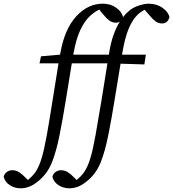

<svg xmlns="http://www.w3.org/2000/svg" viewBox="-171 -770 938 1040"><path d="M386 -750Q428 -750 458.5 -728Q489 -706 495 -679L494 -676Q529 -720 567.5 -735Q606 -750 634 -750Q678 -750 709.5 -727.5Q741 -705 747 -677Q737 -643 708 -643Q686 -643 669.5 -656Q653 -669 629 -698L613 -717Q588 -706 565 -680.5Q542 -655 523.5 -608.5Q505 -562 492 -485Q491 -482 491 -479.5Q491 -477 490 -474H619L611 -421L482 -425Q466 -330 450 -230Q434 -130 415 -35Q399 45 376.5 104Q354 163 312 201Q281 229 255.5 239.5Q230 250 206 250Q172 250 146 233Q120 216 113 188Q116 172 129.5 162Q143 152 159 152Q181 152 198.5 164Q216 176 232 193L244 205Q254 197 264.5 186.5Q275 176 285 162Q304 134 318 88.5Q332 43 346 -35Q364 -136 379.5 -231Q395 -326 411 -427H218Q202 -331 186 -230.5Q170 -130 151 -35Q135 45 112.5 104Q90 163 48 201Q17 229 -8.5 239.5Q-34 250 -58 250Q-92 250 -118 233Q-144 216 -151 188Q-148 172 -134.5 162Q-121 152 -105 152Q-83 152 -65.5 164Q-48 176 -32 193L-20 205Q-10 197 0.5 186.5Q11 176 21 162Q40 134 54 88.5Q68 43 82 -35Q100 -136 114.5 -231Q129 -326 146 -427H43L51 -465L154 -474Q155 -476 155 -478.5Q155 -481 156 -483Q179 -613 242 -681.5Q305 -750 386 -750ZM228 -485Q227 -482 227 -479.5Q227 -477 226 -474H414H419L420 -483Q429 -539 444 -581Q459 -623 478 -653Q469 -647 458 -647Q436 -647 420 -659.5Q404 -672 381 -700L367 -718Q340 -706 313 -680Q286 -654 264 -607.5Q242 -561 228 -485Z"/></svg>

Font: Source Serif Pro
Style: Italic
Weight: 400
Italic angle: -12°
Designer: Frank Grießhammer
Foundry: Adobe Systems Incorporated
Version: Version 3.001;hotconv 1.0.111;makeotfexe 2.5.65597